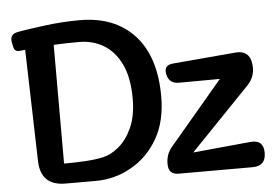

<svg xmlns="http://www.w3.org/2000/svg" viewBox="-54 -865 1354 939"><g transform="rotate(-5 623.5 -395.0)"><path d="M231 0Q109 0 106 -122L91 -669Q84 -668 77.5 -667.5Q71 -667 65 -666Q40 -663 34 -687L30 -706Q19 -752 64 -759Q90 -764 119 -768Q148 -772 183 -777Q234 -784 280.5 -787Q327 -790 369 -790Q540 -790 637 -685Q734 -579 734 -384Q734 -262 685 -177Q635 -91 554 -46Q474 0 378 0ZM232 -98Q288 -98 337.5 -101Q387 -104 425.5 -112.5Q464 -121 503 -153.5Q542 -186 568 -243.5Q594 -301 594 -385Q594 -489 562 -555Q530 -621 476.5 -652.5Q423 -684 358 -684Q295 -684 232 -681ZM786 0Q736 0 736 -50V-54Q736 -101 766 -135L1027 -444L825 -443Q778 -443 768 -489Q758 -535 805 -539L1117 -566Q1181 -570 1191 -508V-506Q1201 -445 1158 -400L866 -97L1149 -124Q1214 -130 1214 -65Q1214 0 1149 0Z"/></g></svg>

Font: MaokenZhuyuanTi
Style: Regular
Weight: 400
Designer: Fontworks Inc & LongZhuTi team: ZERO子、时光羊、荆南、频凡、刘鹏、Little White Dog、帆影Magmeta、奈白不弍、白日月球、ChaoTawei、雨三（排名不分先后）
Version: Version 1.000; 20230222